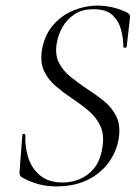

<svg xmlns="http://www.w3.org/2000/svg" viewBox="-20 -656 500 688"><path d="M181 12Q150 12 120 4.5Q90 -3 56 -22Q52 -25 51 -29.5Q50 -34 50 -41L60 -171Q60 -176 65.5 -176Q71 -176 71 -171Q69 -131 81 -92Q93 -53 123.5 -27.5Q154 -2 205 -2Q235 -2 264 -13.5Q293 -25 315.5 -51Q338 -77 346 -122Q355 -170 340.5 -202.5Q326 -235 297.5 -259Q269 -283 237 -304Q206 -325 179 -348Q152 -371 137.5 -402.5Q123 -434 131 -481Q141 -533 171.5 -567.5Q202 -602 244 -619Q286 -636 329 -636Q353 -636 379.5 -630.5Q406 -625 434 -612Q447 -605 446 -595L434 -489Q434 -485 428 -485Q422 -485 422 -489Q422 -518 414 -549Q406 -580 383.5 -601.5Q361 -623 315 -623Q274 -623 247 -605Q220 -587 204.5 -560Q189 -533 184 -504Q176 -462 190.5 -432.5Q205 -403 232.5 -381Q260 -359 291 -338Q324 -317 353 -293.5Q382 -270 397.5 -237.5Q413 -205 405 -157Q397 -111 368.5 -72.5Q340 -34 293 -11Q246 12 181 12Z"/></svg>

Font: Cormorant Garamond Light Light
Style: Italic
Weight: 300
Italic angle: -10°
Version: Version 4.001